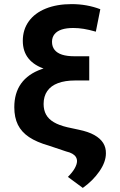

<svg xmlns="http://www.w3.org/2000/svg" viewBox="-20 -737 591 944"><path d="M340.2 -599.4Q306.5 -599.4 283.3 -591.8Q260.2 -584.2 247.9 -568.7Q235.7 -553.3 235.7 -531.4Q235.7 -507.8 248.3 -492Q260.9 -476.1 285.2 -468.2Q309.6 -460.4 345.4 -460.4H418.8V-379H343.5Q260.7 -379 205 -396.4Q149.2 -413.9 120.7 -448.8Q92.1 -483.7 92.1 -536.3Q92.1 -591.2 121.5 -632.1Q150.9 -673 205.3 -694.9Q259.8 -716.8 332.1 -716.8Q369.5 -716.8 404.6 -710.6Q439.7 -704.4 473.2 -691.7L451.2 -581.3Q416.9 -591.1 391.2 -595.2Q365.6 -599.4 340.2 -599.4ZM418.8 -420V-341.3H349.3Q300 -341.3 265.2 -328.3Q230.4 -315.3 212.4 -289.4Q194.4 -263.4 194.4 -225.8Q194.4 -195.7 206.6 -173.5Q218.8 -151.4 244.4 -136.3Q270 -121.1 311.1 -111.4L367.5 -99.2Q414.5 -89.5 443.8 -73Q473.1 -56.5 487.2 -34.1Q501.3 -11.6 500.7 17Q500.7 59.3 468.7 105.5Q436.7 151.7 387.1 186.9L313.8 132.8Q336.4 110.4 347.6 90.2Q358.7 70 358.7 55.3Q358.7 44 353 34.8Q347.3 25.6 335.4 18.7Q323.6 11.9 305.1 7.6L220.6 -20.8Q159.9 -38.1 122.8 -63Q85.8 -87.8 68 -123.6Q50.3 -159.4 50.3 -209.9Q50.3 -279.6 83.9 -326.4Q117.6 -373.3 183.6 -396.7Q249.5 -420 346.8 -420Z"/></svg>

Font: Pretendard Std Variable
Style: Regular
Weight: 400
Designer: Base glyphs from Inter by Rasmus Andersson; Hangeul glyphs from Noto Sans CJK(Source Han Sans) by Jang Soo-young and Kan
Foundry: Kil Hyung-jin
Version: Version 1.309;Glyphs 3.2 (3225)